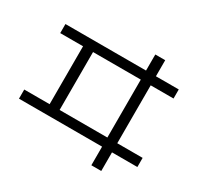

<svg xmlns="http://www.w3.org/2000/svg" viewBox="-179 -1016 1357 1311"><g transform="rotate(30 500.0 -360.5)"><path d="M688.6 76.7V-70H33.3V-142H233.3V-598.6H53.3V-670H688.6V-796.7H766.7V-670H946.7V-598.6H766.7V-142H966.7V-70H766.7V76.7ZM312.1 -142H688.6V-598.6H312.1Z"/></g></svg>

Font: M PLUS 2 Thin
Style: Regular
Weight: 100
Designer: Coji Morishita
Foundry: UNDERFOREST DESIGN
Version: Version 1.001